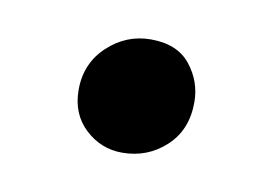

<svg xmlns="http://www.w3.org/2000/svg" viewBox="-33 -170 318 224"><g transform="rotate(10 126.0 -58.0)"><path d="M121 10Q96 10 77.2 -7.5Q58.5 -25 58.5 -53.5Q58.5 -85 80.5 -105.5Q102.5 -126 131.5 -126Q163 -126 178.5 -106.5Q194 -87 194 -62.5Q194 -29.5 172.5 -9.8Q151 10 121 10Z"/></g></svg>

Font: Merriweather 24pt
Style: Regular
Weight: 400
Designer: Eben Sorkin
Foundry: Eben Sorkin
Version: Version 2.100